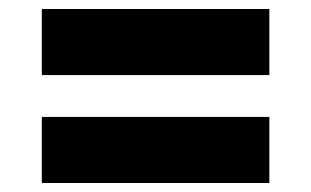

<svg xmlns="http://www.w3.org/2000/svg" viewBox="-20 -628 692 427"><path d="M74 -368 73 -367V-222L74 -221H578L579 -222V-367L578 -368ZM74 -608 73 -607V-462L74 -461H578L579 -462V-607L578 -608Z"/></svg>

Font: Hussar Woodtype
Style: SeBd
Weight: 900
Foundry: Cannot Into Space Fonts
Version: Version 1.07